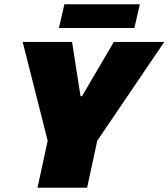

<svg xmlns="http://www.w3.org/2000/svg" viewBox="-20 -886 795 906"><path d="M157 0 205 -222 87 -688H320L360 -432H367L517 -688H755L439 -222L391 0ZM258 -754 284 -866H640L614 -754Z"/></svg>

Font: Saira Black
Style: Italic
Weight: 900
Italic angle: -12°
Designer: Hector Gatti with collaboration of the Omnibus-Type team
Foundry: Omnibus-Type
Version: Version 1.100; ttfautohint (v1.8.3)